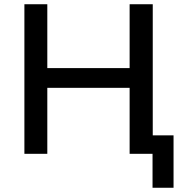

<svg xmlns="http://www.w3.org/2000/svg" viewBox="-20 -725 878 905"><path d="M699 160V0H594V-87H798V160ZM95 0V-705H203V-404H591V-705H700V0H591V-311H203V0Z"/></svg>

Font: Nunito Sans 9pt SemiBold
Style: Regular
Weight: 600
Version: Version 3.101;gftools[0.9.27]